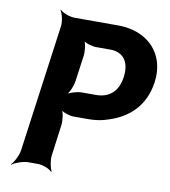

<svg xmlns="http://www.w3.org/2000/svg" viewBox="-85 -809 802 908"><g transform="rotate(10 316.5 -355.5)"><path d="M281 -250H350C386 -250 418 -255 448 -266C540 -295 614 -360 630 -476C635 -509 633 -541 625 -570C600 -658 520 -711 413 -711H204C180 -711 145 -725 134 -737L132 -735C142 -722 151 -685 148 -661L64 -50C61 -26 42 11 28 24L29 26C44 14 83 0 107 0H154C178 0 212 14 221 26L224 24C216 11 208 -26 211 -50L231 -200C234 -224 229 -264 218 -276L216 -274C226 -261 261 -250 281 -250ZM482 -475C472 -403 429 -369 367 -369H298C278 -369 239 -358 225 -345L227 -343C242 -355 258 -395 261 -419L278 -542C281 -566 276 -606 265 -618L262 -616C272 -603 308 -592 328 -592H397C460 -592 492 -548 482 -475Z"/></g></svg>

Font: Asimov
Style: EdgeNarIt
Weight: 500
Designer: Google
Version: Version 2.000980: 2014